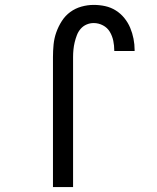

<svg xmlns="http://www.w3.org/2000/svg" viewBox="-20 -763 640 783"><path d="M278 0H196V-530Q196 -556 198.5 -581.5Q201 -607 209.5 -631Q218 -655 232 -677Q246 -699 266.5 -714Q287 -729 312 -736Q337 -743 362 -743Q386 -743 409 -738Q432 -733 452 -720.5Q472 -708 487 -689.5Q502 -671 511 -649.5Q520 -628 524.5 -605Q529 -582 529 -559V-555H446V-557Q446 -577 442 -596.5Q438 -616 428 -633Q418 -650 400 -659.5Q382 -669 362 -669Q347 -669 333 -663Q319 -657 309 -645.5Q299 -634 293.5 -619.5Q288 -605 284.5 -590.5Q281 -576 279.5 -560.5Q278 -545 278 -530Z"/></svg>

Font: Iosevka Extended
Style: Regular
Weight: 400
Width: 7
Monospace: yes
Designer: Belleve Invis
Foundry: Belleve Invis
Version: Version 32.5.0; ttfautohint (v1.8.4)